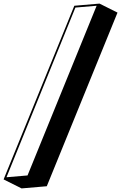

<svg xmlns="http://www.w3.org/2000/svg" viewBox="-80 -912 673 1067"><path d="M-60 85 333 -880 473 -892 573 -842 180 123 40 135ZM339 -870 -44 73 73 63 457 -880Z"/></svg>

Font: Rampart One
Style: Regular
Weight: 400
Designer: Fontworks Inc.
Foundry: Fontworks Inc.
Version: Version 1.100